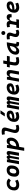

<svg xmlns="http://www.w3.org/2000/svg" viewBox="3572 -4406 1060 8243"><g transform="rotate(-90 4101.5 -285.0)"><path d="M297.4 -115.7Q341.5 -115.7 383.7 -129.5Q425.8 -143.3 458.5 -165.5L508.3 -58.1Q462.4 -27.3 403.4 -8.8Q344.5 9.8 283.2 9.8Q170.7 9.8 109 -45.2Q47.4 -100.1 47.4 -199.7Q47.4 -298.8 85.8 -372.3Q124.2 -445.8 193.7 -486.6Q263.2 -527.3 356.4 -527.3Q429.2 -527.3 477.3 -505.4Q525.4 -483.4 558.6 -434.6L468.3 -347.2Q444.3 -376 414.6 -388.9Q384.9 -401.9 342.8 -401.9Q294.4 -401.9 258.5 -379.2Q222.7 -356.4 202.9 -315.8Q183.1 -275.1 182.6 -220.2Q183.1 -170.6 213.1 -143.1Q243 -115.7 297.4 -115.7Z M831.1 9.8Q739.7 9.8 688.7 -39.8Q637.7 -89.4 637.7 -177.7Q637.7 -342.8 713.9 -435.1Q790 -527.3 925.8 -527.3Q1017.1 -527.3 1068.1 -476.6Q1119.1 -425.8 1119.1 -335Q1119.1 -172.4 1043.1 -81.3Q967 9.8 831.1 9.8ZM854.4 -115.7Q915 -115.7 949 -168.2Q982.9 -220.7 982.9 -314Q982.9 -355.2 962.5 -378.5Q942 -401.9 904.8 -401.9Q843.2 -401.9 808.5 -349.5Q773.9 -297.1 773.9 -203.6Q773.9 -162.1 795.2 -138.9Q816.4 -115.7 854.4 -115.7Z M1379.4 -517.6 1372.6 -384.3 1305.2 0H1172.9L1265.1 -517.6ZM1372.1 0 1435.5 -359.4Q1443.4 -404.3 1412.1 -404.3Q1394 -404.3 1382.1 -386Q1370.1 -367.7 1362.8 -330.6L1360.8 -453.1H1390.1Q1404.8 -493.2 1425.5 -510.3Q1446.3 -527.3 1478.5 -527.3Q1517.6 -527.3 1532 -494.6Q1546.4 -461.9 1534.7 -390.6L1465.8 0ZM1734.9 -390.6 1665 0H1532.7L1596.7 -359.4Q1600.6 -380.9 1595 -392.6Q1589.4 -404.3 1576.2 -404.3Q1558.1 -404.3 1544.2 -386Q1530.3 -367.7 1523.9 -330.6L1522 -453.1H1553.2Q1568.8 -493.7 1593 -510.5Q1617.2 -527.3 1653.8 -527.3Q1759.3 -527.3 1734.9 -390.6Z M1880.9 224.6H1746.6L1877 -517.6H1996.6L1989.7 -395ZM1907.2 9.8Q1876.5 9.8 1846.7 7.1Q1816.9 4.4 1786.1 0L1844.2 -127.9Q1871.1 -115.7 1933.1 -115.7Q2003.4 -115.7 2059.3 -144.5Q2115.2 -173.3 2147.5 -222.9Q2179.7 -272.5 2179.7 -335Q2179.7 -367.2 2163.6 -384.5Q2147.5 -401.9 2118.2 -401.9Q2085.4 -401.9 2053 -379.9Q2020.5 -357.9 1994.1 -311Q1967.8 -264.2 1953.6 -189.5L1973.1 -424.3H2015.6L1995.6 -397Q2009.8 -459.5 2055.9 -493.4Q2102.1 -527.3 2168 -527.3Q2237.8 -527.3 2276.4 -481.7Q2314.9 -436 2314.9 -351.6Q2314.9 -274.4 2284.2 -208.5Q2253.4 -142.6 2198.2 -93.5Q2143.1 -44.4 2068.8 -17.3Q1994.6 9.8 1907.2 9.8Z M2710 9.8Q2612.3 9.8 2562.7 -34.4Q2513.2 -78.6 2513.2 -167.5Q2513.2 -183.1 2517.8 -213.9Q2522.5 -244.6 2537.6 -300.3L2602.5 -540.5Q2612.3 -577.6 2597.7 -597.2Q2583 -616.7 2550.8 -616.7Q2527.3 -616.7 2503.7 -614Q2480 -611.3 2456.5 -605.5L2436.5 -728.5Q2472.7 -736.8 2508.8 -739.5Q2544.9 -742.2 2581.1 -742.2Q2680.2 -742.2 2722.4 -690.9Q2764.6 -639.6 2737.3 -540.5L2671.9 -300.3Q2657.7 -248 2653.1 -220.7Q2648.4 -193.4 2648.4 -182.1Q2647.5 -115.7 2738.8 -115.7Q2765.6 -115.7 2786.1 -121.8Q2806.6 -127.9 2835 -142.6L2868.7 -26.4Q2834.5 -11.2 2796.6 -0.7Q2758.8 9.8 2710 9.8Z M3231.4 -115.7Q3266.7 -115.7 3306.7 -126.5Q3346.8 -137.3 3383.8 -156.7L3417.5 -41Q3371.1 -13.7 3318.3 -2Q3265.4 9.8 3217.3 9.8Q3109.8 9.8 3049.5 -45.5Q2989.3 -100.9 2989.3 -199.7Q2989.3 -298.3 3028.8 -371.8Q3068.4 -445.3 3139.4 -486.3Q3210.5 -527.3 3305.2 -527.3Q3385.3 -527.3 3430.4 -487.3Q3475.6 -447.3 3475.6 -376Q3475.6 -281.7 3378.9 -237.8Q3282.2 -193.8 3096.7 -190.9L3076.7 -283.7Q3203.6 -284.7 3274.4 -306.4Q3345.2 -328.1 3345.2 -365.7Q3345.2 -384.6 3328.7 -395.4Q3312.2 -406.2 3281.7 -406.2Q3231.6 -406.2 3193.5 -382.4Q3155.3 -358.5 3134.1 -315.5Q3112.8 -272.5 3112.3 -215.3Q3112.8 -168.3 3144.4 -142Q3175.9 -115.7 3231.4 -115.7ZM3223.6 -609.4 3342.8 -794.9H3487.8L3358.9 -609.4Z M3723.1 -517.6 3716.3 -384.3 3648.9 0H3516.6L3608.9 -517.6ZM3715.8 0 3779.3 -359.4Q3787.1 -404.3 3755.9 -404.3Q3737.8 -404.3 3725.8 -386Q3713.9 -367.7 3706.5 -330.6L3704.6 -453.1H3733.9Q3748.5 -493.2 3769.3 -510.3Q3790 -527.3 3822.3 -527.3Q3861.3 -527.3 3875.7 -494.6Q3890.1 -461.9 3878.4 -390.6L3809.6 0ZM4078.6 -390.6 4008.8 0H3876.5L3940.4 -359.4Q3944.3 -380.9 3938.7 -392.6Q3933.1 -404.3 3919.9 -404.3Q3901.9 -404.3 3887.9 -386Q3874 -367.7 3867.7 -330.6L3865.7 -453.1H3897Q3912.6 -493.7 3936.8 -510.5Q3960.9 -527.3 3997.6 -527.3Q4103 -527.3 4078.6 -390.6Z M4403.3 -115.7Q4438.5 -115.7 4478.6 -126.5Q4518.7 -137.3 4555.7 -156.7L4589.4 -41Q4543 -13.7 4490.1 -2Q4437.3 9.8 4389.2 9.8Q4281.7 9.8 4221.4 -45.5Q4161.1 -100.9 4161.1 -199.7Q4161.1 -298.3 4200.7 -371.8Q4240.2 -445.3 4311.3 -486.3Q4382.3 -527.3 4477.1 -527.3Q4557.1 -527.3 4602.3 -487.3Q4647.5 -447.3 4647.5 -376Q4647.5 -281.7 4550.8 -237.8Q4454.1 -193.8 4268.6 -190.9L4248.5 -283.7Q4375.5 -284.7 4446.3 -306.4Q4517.1 -328.1 4517.1 -365.7Q4517.1 -384.6 4500.6 -395.4Q4484.1 -406.2 4453.6 -406.2Q4403.5 -406.2 4365.3 -382.4Q4327.2 -358.5 4305.9 -315.5Q4284.7 -272.5 4284.2 -215.3Q4284.7 -168.3 4316.2 -142Q4347.8 -115.7 4403.3 -115.7Z M4715.8 0 4807.1 -517.6H4922.9L4919.4 -394L4850.1 0ZM5019.5 0 5074.7 -312.5Q5082.5 -356.4 5067.4 -379.2Q5052.2 -401.9 5018.1 -401.9Q4990.2 -401.9 4965.3 -387.7Q4940.4 -373.5 4921.9 -340.1Q4903.3 -306.6 4894 -249.5L4917.5 -423.8H4934.6Q4951.2 -473.1 4987.3 -500.2Q5023.4 -527.3 5078.1 -527.3Q5161.1 -527.3 5194.6 -473.6Q5228 -419.9 5209.5 -315.4L5153.8 0Z M5597.2 9.8Q5509.3 9.8 5460.7 -31.5Q5412.1 -72.8 5412.1 -148.4Q5412.1 -170.9 5413.3 -191.7Q5414.6 -212.4 5418 -238Q5421.4 -263.7 5427.7 -301.3L5493.2 -673.8H5627.4L5562 -301.3Q5553.7 -253.9 5550.5 -229.5Q5547.4 -205.1 5547.4 -177.7Q5547.4 -145 5564.9 -130.4Q5582.5 -115.7 5621.1 -115.7Q5657.7 -115.7 5685.5 -120.6Q5713.4 -125.5 5751.5 -137.7L5775.4 -21.5Q5737.3 -8.8 5694.8 0.5Q5652.3 9.8 5597.2 9.8ZM5328.6 -396 5350.1 -517.6H5823.7L5802.2 -396Z M6028.3 10.3Q5955.1 10.3 5915 -27.8Q5875 -65.9 5875 -135.3Q5875 -223.1 5914.1 -294.7Q5953.1 -366.2 6023.7 -417Q6094.2 -467.8 6189 -495.1Q6283.7 -522.5 6395 -522.5H6407.2L6345.2 -166.5Q6339.4 -132.3 6352.1 -119.6Q6364.7 -106.9 6404.8 -106.9H6428.2L6408.7 4.9H6355.5Q6302.2 4.9 6273.7 -6.6Q6245.1 -18.1 6234.4 -36.9Q6223.6 -55.7 6223.4 -77.9Q6223.1 -100.1 6226.1 -122.1L6258.3 -109.4H6201.7L6232.4 -175.3Q6207 -86.9 6153.3 -38.3Q6099.6 10.3 6028.3 10.3ZM6060.1 -115.2Q6124 -115.2 6172.6 -170.2Q6221.2 -225.1 6238.8 -325.7L6263.7 -467.3L6310.5 -397Q6247.6 -394.5 6192.9 -375.7Q6138.2 -356.9 6097.2 -325.4Q6056.2 -293.9 6033.2 -252.2Q6010.3 -210.4 6010.3 -162.1Q6010.3 -138.2 6022.5 -126.7Q6034.7 -115.2 6060.1 -115.2Z M6805.7 -587.4Q6768.1 -587.4 6744.6 -610.8Q6721.2 -634.3 6721.2 -671.9Q6721.2 -709.5 6744.6 -732.9Q6768.1 -756.3 6805.7 -756.3Q6843.3 -756.3 6866.7 -732.9Q6890.1 -709.5 6890.1 -671.9Q6890.1 -634.3 6866.7 -610.8Q6843.3 -587.4 6805.7 -587.4ZM6917 -142.6 6950.7 -31.2Q6920.9 -14.2 6887.7 -2.2Q6854.5 9.8 6811.5 9.8Q6717.8 9.8 6672.6 -31.7Q6627.4 -73.2 6632.3 -153.3Q6634.8 -188 6643.8 -221.2Q6652.8 -254.4 6663.8 -285.6Q6674.8 -316.9 6681.6 -345.2Q6689 -373 6675.8 -387.5Q6662.6 -401.9 6629.9 -401.9Q6583.5 -401.9 6540.5 -390.6L6530.3 -513.7Q6559.1 -522 6587.9 -524.7Q6616.7 -527.3 6645.5 -527.3Q6752.9 -527.3 6795.7 -481.4Q6838.4 -435.5 6816.4 -345.2Q6809.1 -313.5 6798.6 -285.9Q6788.1 -258.3 6779.5 -231Q6771 -203.6 6768.6 -172.4Q6764.6 -115.7 6830.6 -115.7Q6855 -115.7 6873.3 -121.8Q6891.6 -127.9 6917 -142.6Z M7126 0 7186.5 -345.2Q7191.9 -374 7181.9 -387.9Q7171.9 -401.9 7144.5 -401.9Q7107.4 -401.9 7064.9 -390.6L7049.8 -508.8Q7084.5 -518.1 7117.9 -522.7Q7151.4 -527.3 7184.6 -527.3Q7270.5 -527.3 7302.7 -476.8Q7335 -426.3 7317.4 -325.7L7260.3 0ZM7016.6 0 7036.6 -113.3H7398.9L7378.9 0ZM7304.2 -249.5 7310.5 -409.2H7337.4Q7354.5 -465.8 7392.6 -496.6Q7430.7 -527.3 7488.3 -527.3Q7566.4 -527.3 7597.9 -473.9Q7629.4 -420.4 7612.3 -316.4H7477.5Q7484.4 -357.9 7471.2 -379.9Q7458 -401.9 7428.2 -401.9Q7400.4 -401.9 7375.5 -387.7Q7350.6 -373.5 7332 -340.1Q7313.5 -306.6 7304.2 -249.5Z M7918.9 -115.7Q7954.2 -115.7 7994.2 -126.5Q8034.3 -137.3 8071.3 -156.7L8105 -41Q8058.6 -13.7 8005.8 -2Q7952.9 9.8 7904.8 9.8Q7797.3 9.8 7737 -45.5Q7676.8 -100.9 7676.8 -199.7Q7676.8 -298.3 7716.3 -371.8Q7755.9 -445.3 7826.9 -486.3Q7898 -527.3 7992.7 -527.3Q8072.8 -527.3 8117.9 -487.3Q8163.1 -447.3 8163.1 -376Q8163.1 -281.7 8066.4 -237.8Q7969.7 -193.8 7784.2 -190.9L7764.2 -283.7Q7891.1 -284.7 7961.9 -306.4Q8032.7 -328.1 8032.7 -365.7Q8032.7 -384.6 8016.2 -395.4Q7999.7 -406.2 7969.2 -406.2Q7919.1 -406.2 7881 -382.4Q7842.8 -358.5 7821.6 -315.5Q7800.3 -272.5 7799.8 -215.3Q7800.3 -168.3 7831.9 -142Q7863.4 -115.7 7918.9 -115.7Z"/></g></svg>

Font: Cascadia Mono NF
Style: Italic
Weight: 400
Italic angle: -10°
Monospace: yes
Designer: Aaron Bell
Foundry: Saja Typeworks
Version: Version 2404.023